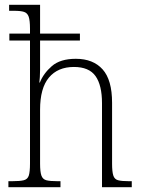

<svg xmlns="http://www.w3.org/2000/svg" viewBox="-20 -780 594 800"><path d="M15 0V-25H31Q63 -25 79 -29Q95 -33 100 -48.5Q105 -64 105 -99V-611H19V-640H105V-660Q105 -695 99.5 -710.5Q94 -726 80 -730.5Q66 -735 39 -735H18V-760H147V-640H313V-611H147V-489Q147 -474 146 -459Q145 -444 144 -436H146Q161 -474 196 -504.5Q231 -535 296 -535Q368 -535 407.5 -491Q447 -447 447 -352V-98Q447 -65 452 -49Q457 -33 472 -29Q487 -25 517 -25H529V0H405V-350Q405 -425 378 -463Q351 -501 288 -501Q221 -501 184 -457Q147 -413 147 -323V-98Q147 -64 152.5 -48.5Q158 -33 173 -29Q188 -25 219 -25H232V0Z"/></svg>

Font: Noto Serif Armenian SemiCondensed ExtraLight
Style: Regular
Weight: 200
Width: 4
Designer: Monotype Design Team
Foundry: Monotype Imaging Inc.
Version: Version 2.008; ttfautohint (v1.8.4.7-5d5b)